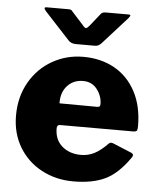

<svg xmlns="http://www.w3.org/2000/svg" viewBox="-53 -789 695 845"><g transform="rotate(5 294.0 -366.5)"><path d="M326 -109Q357 -109 384.5 -123Q412 -137 444 -170Q448 -174 453 -174Q458 -174 463 -172L545 -138Q554 -134 554 -127Q554 -123 549 -116Q499 -44 443 -17Q387 10 302 10Q224 10 161 -24Q98 -58 62 -118.5Q26 -179 26 -257Q26 -340 63 -404.5Q100 -469 162.5 -504.5Q225 -540 299 -540Q377 -540 437 -506.5Q497 -473 531 -409Q565 -345 565 -257Q565 -243 562.5 -238Q560 -233 548 -232H223Q209 -232 209 -216Q209 -166 242 -137.5Q275 -109 326 -109ZM375 -326Q385 -326 388.5 -328.5Q392 -331 392 -340Q392 -374 369.5 -404Q347 -434 307 -434Q265 -434 238 -405Q211 -376 212 -327ZM383 -743H480Q489 -743 489 -739Q489 -736 481 -726L372 -605Q360 -593 346 -593H261Q239 -593 227 -607L117 -726Q110 -735 110 -738Q110 -743 119 -743H210H215Q222 -743 226 -741.5Q230 -740 234 -734L283 -680Q293 -667 299 -667Q302 -667 306 -670.5Q310 -674 315 -680L358 -734Q363 -740 368 -741.5Q373 -743 383 -743Z"/></g></svg>

Font: Libre Franklin ExtraBold
Style: Regular
Weight: 800
Designer: Pablo Impallari, Rodrigo Fuenzalida
Foundry: Impallari Type
Version: Version 1.002; ttfautohint (v1.5)